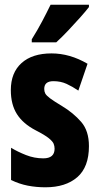

<svg xmlns="http://www.w3.org/2000/svg" viewBox="-20 -879 421 816"><path d="M358 -258Q358 -169 308.5 -126Q259 -83 173 -83Q134 -83 98 -90Q62 -97 27 -114V-251Q55 -234 90.5 -220Q126 -206 164 -206Q212 -206 212 -247Q212 -258 208 -268Q204 -278 187.5 -291.5Q171 -305 132 -325Q78 -353 52 -394Q26 -435 26 -496Q26 -570 71.5 -611Q117 -652 199 -652Q277 -652 352 -608L313 -494Q288 -511 263 -522.5Q238 -534 207 -534Q168 -534 168 -501Q168 -490 172.5 -481.5Q177 -473 193 -461Q209 -449 244 -428Q292 -399 325 -361Q358 -323 358 -258ZM358 -849Q345 -832 321 -805Q297 -778 270 -749.5Q243 -721 219 -699H115V-712Q140 -752 159.5 -789Q179 -826 195 -859H358Z"/></svg>

Font: Noto Sans Kannada UI ExtraCondensed ExtraBold
Style: Regular
Weight: 800
Width: 2
Designer: Jelle Bosma - Monotype Design Team
Foundry: Monotype Imaging Inc.
Version: Version 2.005; ttfautohint (v1.8.4.7-5d5b)